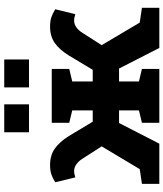

<svg xmlns="http://www.w3.org/2000/svg" viewBox="50 -852 802 943"><g transform="rotate(-90 451.5 -381.0)"><path d="M19.5 0V-85.4L91.8 -96.2L203.6 -283.2L142.1 -378.9Q130.4 -397 115.2 -407.7Q100.1 -418.5 81.5 -418.5Q73.7 -418.5 68.8 -417.2Q64 -416 51.3 -412.6L27.3 -511.2Q46.4 -523.4 65.4 -530Q84.5 -536.6 111.8 -536.6Q159.7 -536.6 192.6 -513.4Q225.6 -490.2 254.4 -444.3L324.7 -327.1H380.4V-427.7L319.3 -442.4V-528.3H584V-442.4L522.5 -427.7V-327.1H579.6L649.9 -444.3Q678.2 -490.2 711.2 -513.4Q744.1 -536.6 792 -536.6Q819.3 -536.6 838.4 -530Q857.4 -523.4 877 -511.2L853 -412.6Q840.3 -416 835.2 -417.2Q830.1 -418.5 822.3 -418.5Q803.7 -418.5 788.6 -407.7Q773.4 -397 762.2 -378.9L700.7 -283.2L811.5 -96.2L884.3 -85.4V0H687L585.9 -197.8H522.5V-100.1L584 -85.4V0H319.3V-85.4L380.4 -100.1V-197.8H318.4L216.8 0ZM493.2 -640.1V-761.7H630.4V-640.1ZM272.9 -640.1V-761.7H410.2V-640.1Z"/></g></svg>

Font: Robotiche
Style: Bold
Weight: 700
Designer: Google
Version: Version 2.001